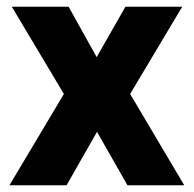

<svg xmlns="http://www.w3.org/2000/svg" viewBox="-20 -548 575 568"><path d="M8 0H177L267 -158L357 0H525L365 -270L519 -528H351L266 -379L183 -528H15L169 -270Z"/></svg>

Font: Asimov Pro
Style: Blk
Weight: 900
Designer: Google
Version: Version 2.000980; 2014